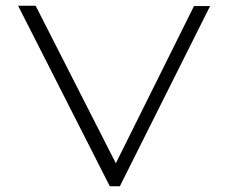

<svg xmlns="http://www.w3.org/2000/svg" viewBox="-20 -644 790 668"><path d="M362 4 43 -624H104L383 -76L655 -623H711L397 4Z"/></svg>

Font: Inconsolata ExtraExpanded Light
Style: Regular
Weight: 300
Width: 8
Monospace: yes
Designer: Raph Levien, Cyreal, Brenton Simpson
Foundry: Raph Levien, Cyreal, Google
Version: Version 3.001; ttfautohint (v1.8.2.53-6de2)